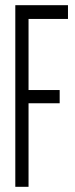

<svg xmlns="http://www.w3.org/2000/svg" viewBox="-20 -720 288 740"><path d="M39 0V-700H242V-647H90V-373H210V-322H90V0Z"/></svg>

Font: Georama ExtraCondensed Light
Style: Regular
Weight: 300
Width: 2
Designer: Jean-Baptiste Levee
Foundry: Production Type
Version: Version 1.000